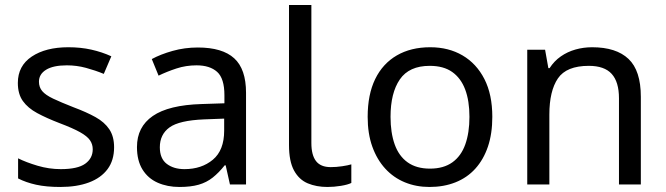

<svg xmlns="http://www.w3.org/2000/svg" viewBox="-20 -734 2651 764"><path d="M434 -148Q434 -96 408 -61Q382 -26 334 -8Q286 10 220 10Q164 10 123.5 1Q83 -8 52 -24V-104Q84 -88 129.5 -74.5Q175 -61 222 -61Q289 -61 319 -82.5Q349 -104 349 -140Q349 -160 338 -176Q327 -192 298.5 -208Q270 -224 217 -244Q165 -264 128 -284Q91 -304 71 -332Q51 -360 51 -404Q51 -472 106.5 -509Q162 -546 252 -546Q301 -546 343.5 -536.5Q386 -527 423 -510L393 -440Q359 -454 322 -464Q285 -474 246 -474Q192 -474 163.5 -456.5Q135 -439 135 -409Q135 -387 148 -371.5Q161 -356 191.5 -341.5Q222 -327 273 -307Q324 -288 360 -268Q396 -248 415 -219.5Q434 -191 434 -148Z M767 -545Q865 -545 912 -502Q959 -459 959 -365V0H895L878 -76H874Q851 -47 826.5 -27.5Q802 -8 770.5 1Q739 10 694 10Q646 10 607.5 -7Q569 -24 547 -59.5Q525 -95 525 -149Q525 -229 588 -272.5Q651 -316 782 -320L873 -323V-355Q873 -422 844 -448Q815 -474 762 -474Q720 -474 682 -461.5Q644 -449 611 -433L584 -499Q619 -518 667 -531.5Q715 -545 767 -545ZM793 -259Q693 -255 654.5 -227Q616 -199 616 -148Q616 -103 643.5 -82Q671 -61 714 -61Q782 -61 827 -98.5Q872 -136 872 -214V-262Z M1283 10Q1239 10 1204.5 -4.5Q1170 -19 1150 -55.5Q1130 -92 1130 -157V-714H1219V-165Q1219 -117 1237.5 -93Q1256 -69 1296 -69Q1318 -69 1341.5 -72.5Q1365 -76 1378 -80V-6Q1364 1 1336.5 5.5Q1309 10 1283 10Z M1939 -269Q1939 -202 1921.5 -150.5Q1904 -99 1871.5 -63Q1839 -27 1792.5 -8.5Q1746 10 1689 10Q1636 10 1591 -8.5Q1546 -27 1513 -63Q1480 -99 1461.5 -150.5Q1443 -202 1443 -269Q1443 -358 1473 -419.5Q1503 -481 1559 -513.5Q1615 -546 1692 -546Q1765 -546 1820.5 -513.5Q1876 -481 1907.5 -419.5Q1939 -358 1939 -269ZM1534 -269Q1534 -206 1550.5 -159.5Q1567 -113 1602 -88Q1637 -63 1691 -63Q1745 -63 1780 -88Q1815 -113 1831.5 -159.5Q1848 -206 1848 -269Q1848 -333 1831 -378Q1814 -423 1779.5 -447.5Q1745 -472 1690 -472Q1608 -472 1571 -418Q1534 -364 1534 -269Z M2336 -546Q2432 -546 2481 -499.5Q2530 -453 2530 -349V0H2443V-343Q2443 -408 2414 -440Q2385 -472 2323 -472Q2234 -472 2200 -422Q2166 -372 2166 -278V0H2078V-536H2149L2162 -463H2167Q2185 -491 2211.5 -509.5Q2238 -528 2270 -537Q2302 -546 2336 -546Z"/></svg>

Font: uhindi05
Style: Book
Weight: 400
Designer: Jelle Bosma - Monotype Design Team
Foundry: Monotype Imaging Inc.
Version: Version 2.003